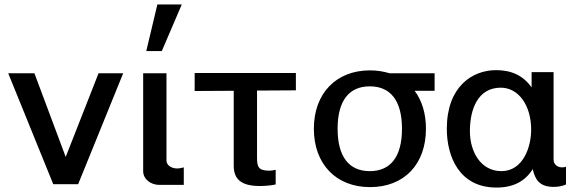

<svg xmlns="http://www.w3.org/2000/svg" viewBox="-20 -830 2595 865"><path d="M424 -500 276 -123 135 -500H17L220 0H332L535 -500Z M625 -59C625 -22 660 3 698 3H808V-76C801 -74 788 -71 778 -71C760 -71 730 -80 730 -108V-500H625ZM799 -810H689L639 -600H709Z M1033 -421V-83C1033 -22 1068 8 1150 8C1169 8 1203 6 1222 1V-65C1213 -63 1204 -61 1194 -61C1144 -61 1138 -78 1138 -121V-422L1313 -423V-501H857V-420Z M1501 -250C1501 -377 1553 -441 1646 -441C1739 -441 1791 -377 1791 -250C1791 -123 1739 -59 1646 -59C1553 -59 1501 -123 1501 -250ZM1938 -421V-500H1735C1708 -508 1679 -513 1647 -513C1494 -513 1394 -409 1394 -250C1394 -91 1494 13 1647 13C1801 13 1899 -90 1899 -250C1899 -319 1881 -377 1848 -421Z M2236 -435C2317 -435 2373 -354 2373 -246C2373 -165 2335 -59 2239 -59C2146 -59 2097 -146 2097 -239C2097 -340 2134 -435 2236 -435ZM2380 -68C2391 -22 2409 12 2475 12C2495 12 2515 8 2530 1V-79C2523 -76 2514 -76 2512 -76C2489 -76 2474 -92 2474 -110V-505H2375V-436C2338 -489 2285 -514 2215 -514C2106 -514 1993 -438 1993 -250C1993 -126 2048 15 2217 15C2292 15 2346 -13 2380 -68Z"/></svg>

Font: Perun Medium
Style: Regular
Weight: 500
Foundry: Copyright (c) Stefan Peev, Context Ltd, 2016
Version: Version 1.089